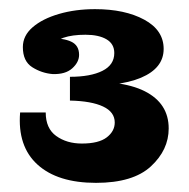

<svg xmlns="http://www.w3.org/2000/svg" viewBox="-20 -708 414 420"><path d="M190 -308Q106 -308 62 -348Q18 -388 24 -462H80Q80 -427 103 -410.5Q126 -394 159 -394Q196 -394 213.5 -407.5Q231 -421 231 -440Q231 -463 205.5 -475Q180 -487 133 -488V-529Q244 -535 296.5 -508.5Q349 -482 349 -427Q349 -380 310 -344Q271 -308 190 -308ZM133 -540Q178 -540 204 -553Q230 -566 230 -592Q230 -612 213 -622Q196 -632 167 -632Q138 -632 119 -625.5Q100 -619 92 -606L89 -624Q118 -625 135.5 -617Q153 -609 153 -588Q153 -572 138 -558.5Q123 -545 95 -546Q71 -548 50.5 -561Q30 -574 30 -605Q30 -630 51.5 -648.5Q73 -667 109 -677.5Q145 -688 188 -688Q253 -688 295.5 -665Q338 -642 338 -601Q338 -559 288.5 -538Q239 -517 133 -519Z"/></svg>

Font: Montagu Slab 144pt
Style: Bold
Weight: 700
Designer: Florian Karsten
Foundry: Florian Karsten
Version: Version 1.000